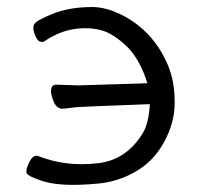

<svg xmlns="http://www.w3.org/2000/svg" viewBox="-20 -507 562 542"><path d="M396 -272Q377 -335 341 -373Q301 -412 266.5 -421.5Q232 -431 190 -425Q148 -419 106 -391Q101 -387 93 -389.5Q85 -392 78 -410Q71 -428 76.5 -438.5Q82 -449 127.5 -467.5Q173 -486 231 -487Q269 -489 308 -472Q354 -453 391 -417Q428 -381 451 -330Q474 -280 473 -215Q473 -161 443.5 -106.5Q414 -52 363.5 -23Q313 6 259 11Q147 22 94 2Q59 -10 55.5 -17.5Q52 -25 60 -43.5Q68 -62 76 -65.5Q84 -69 89 -66Q166 -36 254 -46Q336 -54 383 -131Q400 -159 403 -213Q211 -206 191 -204Q163 -200 155 -200Q140 -201 132 -219Q124 -237 124 -251Q125 -268 138 -268L202 -266Q215 -266 396 -272Z"/></svg>

Font: LXGW WenKai Lite
Style: Regular
Weight: 400
Designer: LXGW / Fontworks Inc.
Foundry: LXGW / Fontworks Inc.
Version: Version 1.511; March 25, 2025